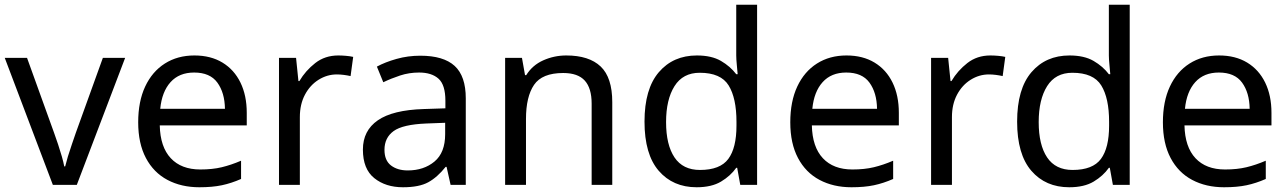

<svg xmlns="http://www.w3.org/2000/svg" viewBox="-20 -780 5435 810"><path d="M203 0 0 -536H94L208 -220Q216 -198 225 -171Q234 -144 241 -119.5Q248 -95 251 -78H255Q259 -95 266.5 -120Q274 -145 283.5 -172Q293 -199 300 -220L414 -536H508L304 0Z M800 -546Q869 -546 918.5 -516Q968 -486 994.5 -431.5Q1021 -377 1021 -304V-251H654Q656 -160 700.5 -112.5Q745 -65 825 -65Q876 -65 915.5 -74.5Q955 -84 997 -102V-25Q956 -7 916 1.5Q876 10 821 10Q745 10 686.5 -21Q628 -52 595.5 -113.5Q563 -175 563 -264Q563 -352 592.5 -415Q622 -478 675.5 -512Q729 -546 800 -546ZM799 -474Q736 -474 699.5 -433.5Q663 -393 656 -321H929Q928 -389 897 -431.5Q866 -474 799 -474Z M1407 -546Q1422 -546 1439.5 -544.5Q1457 -543 1470 -540L1459 -459Q1446 -462 1430.5 -464Q1415 -466 1401 -466Q1360 -466 1324 -443.5Q1288 -421 1266.5 -380.5Q1245 -340 1245 -286V0H1157V-536H1229L1239 -438H1243Q1269 -482 1310 -514Q1351 -546 1407 -546Z M1753 -545Q1851 -545 1898 -502Q1945 -459 1945 -365V0H1881L1864 -76H1860Q1825 -32 1786.5 -11Q1748 10 1680 10Q1607 10 1559 -28.5Q1511 -67 1511 -149Q1511 -229 1574 -272.5Q1637 -316 1768 -320L1859 -323V-355Q1859 -422 1830 -448Q1801 -474 1748 -474Q1706 -474 1668 -461.5Q1630 -449 1597 -433L1570 -499Q1605 -518 1653 -531.5Q1701 -545 1753 -545ZM1779 -259Q1679 -255 1640.5 -227Q1602 -199 1602 -148Q1602 -103 1629.5 -82Q1657 -61 1700 -61Q1768 -61 1813 -98.5Q1858 -136 1858 -214V-262Z M2369 -546Q2465 -546 2514 -499.5Q2563 -453 2563 -349V0H2476V-343Q2476 -408 2447 -440Q2418 -472 2356 -472Q2267 -472 2233 -422Q2199 -372 2199 -278V0H2111V-536H2182L2195 -463H2200Q2226 -505 2272 -525.5Q2318 -546 2369 -546Z M2919 10Q2819 10 2759 -59.5Q2699 -129 2699 -267Q2699 -405 2759.5 -475.5Q2820 -546 2920 -546Q2982 -546 3021.5 -523Q3061 -500 3086 -467H3092Q3091 -480 3088.5 -505.5Q3086 -531 3086 -546V-760H3174V0H3103L3090 -72H3086Q3062 -38 3022 -14Q2982 10 2919 10ZM2933 -63Q3018 -63 3052.5 -109.5Q3087 -156 3087 -250V-266Q3087 -366 3054 -419.5Q3021 -473 2932 -473Q2861 -473 2825.5 -416.5Q2790 -360 2790 -265Q2790 -169 2825.5 -116Q2861 -63 2933 -63Z M3551 -546Q3620 -546 3669.5 -516Q3719 -486 3745.5 -431.5Q3772 -377 3772 -304V-251H3405Q3407 -160 3451.5 -112.5Q3496 -65 3576 -65Q3627 -65 3666.5 -74.5Q3706 -84 3748 -102V-25Q3707 -7 3667 1.5Q3627 10 3572 10Q3496 10 3437.5 -21Q3379 -52 3346.5 -113.5Q3314 -175 3314 -264Q3314 -352 3343.5 -415Q3373 -478 3426.5 -512Q3480 -546 3551 -546ZM3550 -474Q3487 -474 3450.5 -433.5Q3414 -393 3407 -321H3680Q3679 -389 3648 -431.5Q3617 -474 3550 -474Z M4158 -546Q4173 -546 4190.5 -544.5Q4208 -543 4221 -540L4210 -459Q4197 -462 4181.5 -464Q4166 -466 4152 -466Q4111 -466 4075 -443.5Q4039 -421 4017.5 -380.5Q3996 -340 3996 -286V0H3908V-536H3980L3990 -438H3994Q4020 -482 4061 -514Q4102 -546 4158 -546Z M4491 10Q4391 10 4331 -59.5Q4271 -129 4271 -267Q4271 -405 4331.5 -475.5Q4392 -546 4492 -546Q4554 -546 4593.5 -523Q4633 -500 4658 -467H4664Q4663 -480 4660.5 -505.5Q4658 -531 4658 -546V-760H4746V0H4675L4662 -72H4658Q4634 -38 4594 -14Q4554 10 4491 10ZM4505 -63Q4590 -63 4624.5 -109.5Q4659 -156 4659 -250V-266Q4659 -366 4626 -419.5Q4593 -473 4504 -473Q4433 -473 4397.5 -416.5Q4362 -360 4362 -265Q4362 -169 4397.5 -116Q4433 -63 4505 -63Z M5123 -546Q5192 -546 5241.5 -516Q5291 -486 5317.5 -431.5Q5344 -377 5344 -304V-251H4977Q4979 -160 5023.5 -112.5Q5068 -65 5148 -65Q5199 -65 5238.5 -74.5Q5278 -84 5320 -102V-25Q5279 -7 5239 1.5Q5199 10 5144 10Q5068 10 5009.5 -21Q4951 -52 4918.5 -113.5Q4886 -175 4886 -264Q4886 -352 4915.5 -415Q4945 -478 4998.5 -512Q5052 -546 5123 -546ZM5122 -474Q5059 -474 5022.5 -433.5Q4986 -393 4979 -321H5252Q5251 -389 5220 -431.5Q5189 -474 5122 -474Z"/></svg>

Font: Noto Sans Adlam Unjoined
Style: Regular
Weight: 400
Designer: Mark Jamra, Neil Patel
Foundry: JamraPatel LLC
Version: Version 3.001